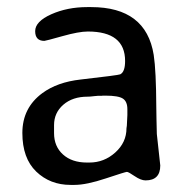

<svg xmlns="http://www.w3.org/2000/svg" viewBox="-20 -519 540 541"><path d="M132.3 -166.5V-144Q132.3 -106.4 157.5 -83.7Q182.6 -61 225.1 -61H231.9Q273.4 -61 304.9 -89.4Q336.4 -117.7 336.4 -157.7L337.4 -164.6L338.9 -194.8V-211.4Q338.9 -232.9 326.2 -241.2Q313.5 -249.5 277.3 -249.5H270L266.1 -249H255.4L244.6 -248Q234.4 -246.6 226.6 -246.6Q184.6 -246.6 158.4 -223.9Q132.3 -201.2 132.3 -166.5ZM421.9 -141.6 431.6 -52.7Q431.6 -10.7 390.1 -10.7Q377 -10.7 359.4 -22.7Q341.8 -34.7 337.6 -34.7Q333.5 -34.7 278.6 -16.4Q223.6 2 189.9 2H178.7Q121.1 2 82 -35.6Q43 -73.2 43 -144.3Q43 -215.3 99.6 -256.8Q141.6 -287.6 207 -294.9Q314 -307.1 318.8 -309.6Q332.5 -316.4 332.5 -347.2Q332.5 -430.2 227.5 -430.2Q202.1 -430.2 155.3 -417Q108.4 -403.8 105 -403.8Q79.1 -403.8 79.1 -431.2Q79.1 -458.5 124.5 -478.8Q169.9 -499 225.6 -499H236.8Q391.6 -499 413.1 -364.3Q419.9 -320.3 420.4 -216.8L420.9 -184.1Z"/></svg>

Font: Averia Sans Libre Light
Style: Regular
Weight: 300
Version: Version 1.002